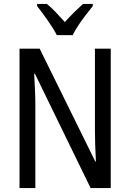

<svg xmlns="http://www.w3.org/2000/svg" viewBox="-20 -963 666 983"><path d="M547 0H444L159 -585H155Q157 -546 159 -505Q161 -464 161 -426V0H80V-714H183L468 -136H471Q469 -174 467.5 -216.5Q466 -259 466 -294V-714H547ZM271 -783Q254 -816 225 -857.5Q196 -899 170 -932V-943H220Q241 -926 265 -901Q289 -876 312 -850Q338 -879 358.5 -899Q379 -919 405 -943H455V-932Q439 -912 419 -886Q399 -860 381 -833Q363 -806 352 -783Z"/></svg>

Font: Noto Sans Devanagari Condensed
Style: Regular
Weight: 400
Width: 3
Designer: Jelle Bosma - Monotype Design Team
Foundry: Monotype Imaging Inc.
Version: Version 2.004; ttfautohint (v1.8.4.7-5d5b)